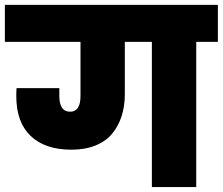

<svg xmlns="http://www.w3.org/2000/svg" viewBox="-34 -760 905 780"><path d="M583 0V-589.8H473.1V-377.9Q473.1 -329.1 460.2 -288.6Q447.3 -248 421.6 -217Q396 -186 353.8 -168.9Q311.5 -151.9 255.9 -151.9Q149.4 -151.9 90.8 -207.5Q32.2 -263.2 32.2 -369.1Q32.2 -390.6 33.2 -401.9H207V-370.1Q207 -306.2 251 -306.2Q293 -306.2 293 -370.1V-589.8H-14.2V-740.2H851.1V-589.8H763.2V0Z"/></svg>

Font: Poppins ExtraBold
Style: Regular
Weight: 800
Designer: Ninad Kale (Devanagari), Jonny Pinhorn (Latin)
Foundry: Indian Type Foundry
Version: Version 3.200;PS 1.000;hotconv 16.6.54;makeotf.lib2.5.65590